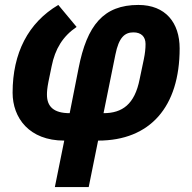

<svg xmlns="http://www.w3.org/2000/svg" viewBox="-20 -557 778 777"><path d="M202 200H339L377 12C588 12 707 -125 707 -361C707 -465 650 -537 540 -537C399 -537 332 -455 298 -281L262 -99C197 -99 170 -126 170 -174C170 -186 171 -200 176 -226L189 -289C203 -359 234 -410 290 -448L216 -537C94 -465 31 -342 31 -182C31 -80 98 12 240 12ZM447 -336C461 -406 485 -426 520 -426C551 -426 569 -409 569 -379C569 -361 567 -341 562 -317L545 -236C525 -135 475 -99 399 -99Z"/></svg>

Font: LVC Sans
Style: Bold Italic
Weight: 700
Italic angle: -11.31°
Designer: Mike Abbink, Paul van der Laan, Pieter van Rosmalen
Foundry: Bold Monday
Version: Version 3.0